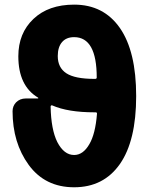

<svg xmlns="http://www.w3.org/2000/svg" viewBox="-20 -794 627 813"><path d="M201.2 -347.7Q198.2 -348.6 196.3 -347.2Q194.3 -345.7 194.3 -342.8Q196.3 -245.1 222.7 -192.4Q251 -137.7 293.9 -137.7Q332 -137.7 358.4 -183.6Q383.8 -226.6 390.6 -311.5Q391.6 -318.4 384.8 -318.4H379.9Q267.6 -318.4 201.2 -347.7ZM140.6 -377Q141.6 -377 142.1 -378.4Q142.6 -379.9 140.6 -380.9Q57.6 -430.7 57.6 -555.7Q57.6 -653.3 121.6 -713.9Q185.5 -774.4 293.9 -774.4Q418.9 -774.4 487.8 -675.3Q556.6 -576.2 556.6 -387.2Q556.6 -198.2 487.8 -99.6Q418.9 -1 293.9 -1Q170.9 -1 101.6 -95.7Q33.2 -189.5 33.2 -323.2Q33.2 -344.7 47.9 -360.4Q64.5 -377 88.9 -377ZM382.8 -460Q389.6 -460 389.6 -465.8Q389.6 -636.7 293.9 -636.7Q260.7 -636.7 242.7 -615.7Q224.6 -594.7 224.6 -556.6Q224.6 -507.8 260.7 -483.9Q296.9 -460 379.9 -460Z"/></svg>

Font: Gen Jyuu Gothic Heavy
Style: Bold
Weight: 900
Designer: [Source Han Sans]
Ryoko NISHIZUKA  (kana & ideographs); Paul D. Hunt (Latin, Greek & Cyrillic); Wenlong ZHANG  (bopomofo
Version: Version 1.002.20150607